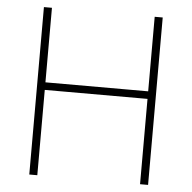

<svg xmlns="http://www.w3.org/2000/svg" viewBox="-52 -782 834 834"><g transform="rotate(5 365.0 -365.0)"><path d="M589 0V-730H624V0ZM106 0V-730H141V0ZM123 -372V-405H607V-372Z"/></g></svg>

Font: M PLUS 1 ExtraLight
Style: Regular
Weight: 250
Version: Version 1.001